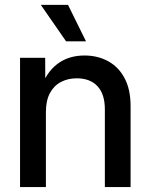

<svg xmlns="http://www.w3.org/2000/svg" viewBox="-20 -756 609 776"><path d="M165.5 -302.7V0H61V-522.5H162.6L163.1 -393.1H142.1Q166.5 -463.4 211.9 -497.6Q257.3 -531.7 321.3 -531.7Q375 -531.7 417.2 -508.5Q459.5 -485.4 483.6 -439.9Q507.8 -394.5 507.8 -326.7V0H403.8V-314Q403.8 -375.5 374 -407.5Q344.2 -439.5 290 -439.5Q254.9 -439.5 226.6 -424.8Q198.2 -410.2 181.9 -379.9Q165.5 -349.6 165.5 -302.7ZM247.1 -588.9 145 -736.3H254.9L327.6 -588.9Z"/></svg>

Font: Inter 28pt Medium
Style: Regular
Weight: 500
Designer: Rasmus Andersson
Foundry: rsms
Version: Version 4.001;git-66647c0bb